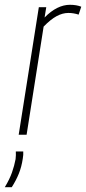

<svg xmlns="http://www.w3.org/2000/svg" viewBox="-70 -562 359 801"><path d="M123 -532 116 -489Q168 -542 222 -542Q249 -542 269 -534L258 -501Q237 -508 215 -508Q191 -508 166 -494.5Q141 -481 112 -451L41 0H8L92 -532ZM-4 70H27Q28 83 25 100Q20 134 8.5 162.5Q-3 191 -21 219H-50Q-30 186 -20 157.5Q-10 129 -5 102Q-3 85 -4 70Z"/></svg>

Font: Georama Condensed ExtraLight
Style: Italic
Weight: 200
Width: 3
Italic angle: -9°
Designer: Jean-Baptiste Levee
Foundry: Production Type
Version: Version 1.000